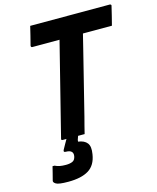

<svg xmlns="http://www.w3.org/2000/svg" viewBox="-136 -793 926 1133"><g transform="rotate(-15 327.0 -226.5)"><path d="M304 0H264Q260 13 256 23L255 33Q293 38 309.5 59.5Q326 81 318 127Q308 192 263.5 219.5Q219 247 139 247Q80 247 64 237Q48 227 51 217Q57 194 62.5 172.5Q68 151 72 134H84Q98 141 113.5 144Q129 147 151 147Q175 147 191 140Q207 133 211 110Q217 72 169 72Q153 72 161 57Q168 43 176.5 29Q185 15 193 0H171Q159 0 163 -11Q198 -152 234 -293.5Q270 -435 305 -576H139Q134 -576 132 -579.5Q130 -583 131 -587Q139 -617 145.5 -644Q152 -671 159 -700H645Q650 -700 652.5 -696.5Q655 -693 653 -689Q646 -660 639.5 -633Q633 -606 625 -576H448L424 -479Q400 -384 376.5 -288.5Q353 -193 329 -98Q322 -71 315.5 -46.5Q309 -22 304 0Z"/></g></svg>

Font: Recursive Mn Lnr St
Style: Bold Italic
Weight: 700
Italic angle: -15°
Monospace: yes
Version: Version 1.079;hotconv 1.0.112;makeotfexe 2.5.65598; ttfautoh